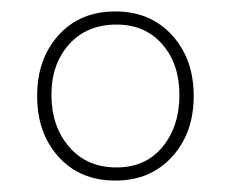

<svg xmlns="http://www.w3.org/2000/svg" viewBox="-20 -744 404 336"><path d="M182 -428Q120 -428 82.5 -469.5Q45 -511 45 -576Q45 -641 82.5 -682.5Q120 -724 182 -724Q243 -724 281 -682.5Q319 -641 319 -576Q319 -511 281 -469.5Q243 -428 182 -428ZM184 -451Q235 -451 264.5 -487Q294 -523 294 -578Q294 -632 264 -666.5Q234 -701 184 -701Q132 -701 101 -666.5Q70 -632 70 -578Q70 -523 101 -487Q132 -451 184 -451Z"/></svg>

Font: Noto Serif Georgian SemiCondensed Thin
Style: Regular
Weight: 100
Width: 4
Designer: Monotype Design Team, Akaki Razmadze
Foundry: Google LLC
Version: Version 2.003; ttfautohint (v1.8.4.7-5d5b)